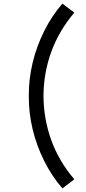

<svg xmlns="http://www.w3.org/2000/svg" viewBox="-20 -863 475 1066"><path d="M326.5 183Q268 115.5 225.8 31.5Q183.5 -52.5 161.2 -145.2Q139 -238 140 -330Q139 -422 161.2 -514.8Q183.5 -607.5 225.8 -691.5Q268 -775.5 326.5 -843L392.5 -793Q306 -690 264 -573.2Q222 -456.5 221.5 -330Q222 -204 264.2 -86.2Q306.5 31.5 392.5 132.5Z"/></svg>

Font: CCSD_manrope Medium
Style: Regular
Weight: 500
Designer: Mikhail Sharanda
Foundry: Mikhail Sharanda
Version: Version 4.503